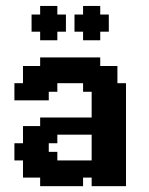

<svg xmlns="http://www.w3.org/2000/svg" viewBox="-20 -638 511 658"><path d="M117.6 -529.4H88.2V-588.2H117.6V-617.6H176.5V-588.2H205.9V-529.4H176.5V-500H117.6ZM264.7 -529.4H235.3V-588.2H264.7V-617.6H323.5V-588.2H352.9V-529.4H323.5V-500H264.7ZM147.1 -117.6H176.5V-88.2H294.1V-176.5H176.5V-147.1H147.1ZM58.8 -88.2H29.4V-147.1H58.8V-205.9H117.6V-235.3H294.1V-323.5H264.7V-352.9H176.5V-323.5H147.1V-294.1H29.4V-352.9H58.8V-411.8H117.6V-441.2H323.5V-411.8H382.4V-352.9H411.8V0H294.1V-29.4H264.7V0H117.6V-29.4H58.8Z"/></svg>

Font: Jersey 20
Style: Regular
Weight: 400
Designer: Sarah Cadigan-Fried
Version: Version 1.000; ttfautohint (v1.8.4.7-5d5b)